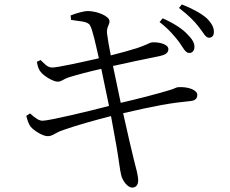

<svg xmlns="http://www.w3.org/2000/svg" viewBox="-20 -804 1040 870"><path d="M792 -613C810 -587 820 -565 836 -564C850 -563 860 -573 861 -589C862 -609 852 -626 828 -650C804 -675 767 -699 717 -721L703 -704C745 -672 772 -639 792 -613ZM880 -683C901 -658 910 -634 926 -633C940 -633 949 -641 949 -658C950 -679 940 -698 916 -722C892 -743 854 -764 804 -784L791 -768C835 -734 859 -710 880 -683ZM99 -279C105 -257 110 -242 118 -231C134 -211 176 -186 197 -187C219 -187 230 -203 267 -215C320 -234 412 -260 483 -278L507 -146C517 -90 524 -28 529 -11C535 15 558 46 579 46C599 46 606 30 606 15C606 -11 598 -34 587 -79C577 -118 559 -197 538 -291C689 -326 751 -337 842 -346C868 -348 874 -361 874 -374C874 -396 833 -412 788 -409C779 -409 774 -403 746 -395C712 -384 606 -356 527 -338L492 -505C554 -519 648 -539 704 -550C728 -555 743 -564 743 -581C743 -605 698 -614 668 -612C659 -611 643 -600 601 -586C566 -575 526 -564 482 -553C474 -595 469 -620 465 -652C462 -683 477 -690 476 -709C475 -731 420 -754 377 -754C361 -754 325 -744 300 -734L302 -714C337 -707 377 -709 388 -689C400 -668 414 -601 428 -540C346 -521 239 -498 217 -498C194 -498 181 -516 164 -532L147 -524C151 -503 154 -492 163 -480C177 -460 221 -434 241 -434C260 -434 265 -445 293 -454C332 -466 385 -480 439 -492L474 -324C375 -298 202 -257 173 -257C157 -257 142 -267 116 -290Z"/></svg>

Font: Source Han Serif KR
Style: Regular
Weight: 400
Designer: Ryoko NISHIZUKA 西塚涼子 (kana & ideographs); Frank Grießhammer (Latin, Greek & Cyrillic); Wenlong ZHANG 张文龙 (bopomofo); San
Foundry: Adobe
Version: Version 2.001;hotconv 1.1.0;makeotfexe 2.6.0